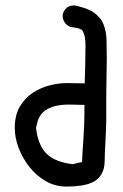

<svg xmlns="http://www.w3.org/2000/svg" viewBox="-20 -642 450 705"><path d="M236.3 -543.9Q223.6 -549.8 216.8 -561Q210 -572.3 210 -583Q210 -596.7 220.7 -609.4Q231.4 -622.1 252.9 -622.1Q299.8 -613.3 324.2 -596.2Q348.6 -579.1 359.4 -554.2Q370.1 -529.3 371.1 -497.1Q372.1 -464.8 372.1 -426.8Q372.1 -390.6 371.1 -355.5Q370.1 -320.3 370.1 -283.2V-203.1Q370.1 -184.6 369.1 -163.6Q368.2 -142.6 367.2 -122.1Q366.2 -101.6 365.2 -83Q364.3 -64.5 364.3 -51.8Q364.3 -4.9 333.5 19Q302.7 43 223.6 43Q181.6 43 147 22.5Q112.3 2 87.4 -29.8Q62.5 -61.5 48.3 -99.1Q34.2 -136.7 34.2 -171.9Q34.2 -219.7 53.7 -252Q73.2 -284.2 102.5 -302.7Q131.8 -321.3 164.6 -329.1Q197.3 -336.9 223.6 -336.9Q240.2 -336.9 256.8 -336.4Q273.4 -335.9 291 -335.9Q292 -368.2 293 -404.8Q293.9 -441.4 293.9 -476.6Q293.9 -492.2 291.5 -505.9Q289.1 -519.5 281.2 -532.2Q270.5 -538.1 260.7 -539.6Q251 -541 236.3 -543.9ZM290 -253.9Q291 -255.9 291 -255.9Q290 -256.8 290 -256.8Q266.6 -256.8 240.7 -257.8Q214.8 -258.8 190.9 -254.4Q167 -250 147.9 -237.8Q128.9 -225.6 119.1 -200.2Q117.2 -194.3 115.7 -186.5Q114.3 -178.7 112.3 -171.9Q120.1 -107.4 151.4 -77.1Q182.6 -46.9 247.1 -39.1Q256.8 -42 266.1 -43.9Q275.4 -45.9 281.2 -46.9Q283.2 -91.8 286.6 -137.7Q290 -183.6 290 -232.4Z"/></svg>

Font: Single Day
Style: Regular
Weight: 400
Designer: DXKorea
Foundry: DXKorea
Version: Version 1.00